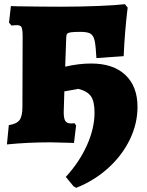

<svg xmlns="http://www.w3.org/2000/svg" viewBox="-20 -679 699 916"><path d="M636 -169Q636 -89 599.5 -13.5Q563 62 497 122Q431 182 344 217L331 210L294 165Q359 94 395 13.5Q431 -67 431 -142Q431 -195 414 -219.5Q397 -244 354 -255L287 -243L284 -144Q284 -114 291.5 -102Q299 -90 319 -90Q330 -90 336 -91L343 -80L333 3L300 2L221 0Q113 0 13 10L22 -82Q60 -88 73.5 -106.5Q87 -125 87 -170L88 -505Q88 -538 83 -548.5Q78 -559 61 -559Q47 -559 35 -557L23 -571L32 -650Q52 -650 63 -649Q185 -647 267 -647Q364 -647 449 -650.5Q534 -654 576 -659L589 -643Q575 -528 570 -411L440 -402Q437 -460 431.5 -485Q426 -510 411.5 -518.5Q397 -527 364 -527Q332 -527 318.5 -525Q305 -523 300.5 -518Q296 -513 296 -500L291 -361Q356 -376 415 -376Q520 -376 578 -321.5Q636 -267 636 -169Z"/></svg>

Font: Alegreya SC Black
Style: Regular
Weight: 900
Designer: Juan Pablo del Peral
Foundry: Huerta Tipografica
Version: Version 2.007; ttfautohint (v1.6)